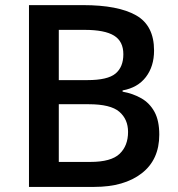

<svg xmlns="http://www.w3.org/2000/svg" viewBox="-20 -734 699 754"><path d="M93.8 -713.9H306.2Q443.8 -713.9 514.4 -673.8Q585 -633.8 585 -535.6Q585 -473.6 553 -431.6Q521 -389.6 461.4 -378.9V-374Q502.4 -366.7 535.2 -347.9Q567.9 -329.1 586.7 -294.7Q605.5 -260.3 605.5 -205.1Q605.5 -106.9 536.6 -53.5Q467.8 0 350.1 0H93.8ZM210.9 -419.4H323.2Q402.8 -419.4 433.6 -445.1Q464.4 -470.7 464.4 -521Q464.4 -571.8 427.7 -594.2Q391.1 -616.7 312.5 -616.7H210.9ZM210.9 -324.7V-98.1H334.5Q416.5 -98.1 449.7 -129.9Q482.9 -161.6 482.9 -215.8Q482.9 -265.6 448.5 -295.2Q414.1 -324.7 328.6 -324.7Z"/></svg>

Font: Open Sans SemiBold
Style: Regular
Weight: 600
Designer: Monotype Design Team
Foundry: Monotype Imaging Inc.
Version: Version 3.003; ttfautohint (v1.8.4)